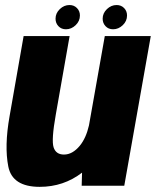

<svg xmlns="http://www.w3.org/2000/svg" viewBox="-20 -739 620 764"><path d="M305 0 306.5 -52Q233 4.5 138 4.5Q29 4.5 13 -76.5Q-3 -157.5 18 -276L74 -595.5H257L202 -283Q184 -182 193.2 -153Q202.5 -124 234.5 -124Q268.5 -124 297.5 -159Q322.5 -189.5 334 -240L397 -595.5H580L474.5 0ZM242.5 -622.5Q224 -622.5 212.5 -634.8Q201 -647 201 -664.5Q201 -686.5 218 -702.8Q235 -719 256.5 -719Q274.5 -719 286.2 -707Q298 -695 298 -677.5Q298 -655 281 -638.8Q264 -622.5 242.5 -622.5ZM430 -622.5Q411.5 -622.5 400 -634.8Q388.5 -647 388.5 -664.5Q388.5 -686.5 405.5 -702.8Q422.5 -719 444 -719Q462 -719 473.8 -707Q485.5 -695 485.5 -677.5Q485.5 -655 468.5 -638.8Q451.5 -622.5 430 -622.5Z"/></svg>

Font: Anybody ExtraBold
Style: Italic
Weight: 800
Italic angle: -10°
Designer: Tyler Finck
Foundry: Etcetera Type Company
Version: Version 1.010; ttfautohint (v1.8.3) -l 8 -r 50 -G 200 -x 14 